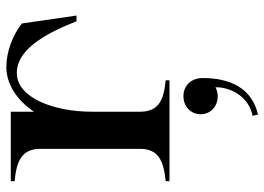

<svg xmlns="http://www.w3.org/2000/svg" viewBox="-134 -420 833 605"><g transform="rotate(-90 282.5 -117.5)"><path d="M233 -93V-244C233 -365 277 -481 355 -481C427 -481 477 -397 518 -293H536L511 -465C476 -493 423 -514 374 -514C319 -514 269 -480 233 -427V-500H14V-488C78 -482 116 -465 116 -407V-93C116 -34 77 -18 14 -12V0H332V-12C269 -18 233 -34 233 -93ZM220 262 224 279C307 260 340 191 339 102C338 67 314 44 282 44C249 44 225 68 225 98C225 129 249 152 282 152C293 152 302 149 310 145C311 192 281 250 220 262Z"/></g></svg>

Font: Sprat Medium
Style: Regular
Weight: 500
Designer: Ethan Nakache
Foundry: Collletttivo
Version: Version 2.000;Glyphs 3.2 (3217)